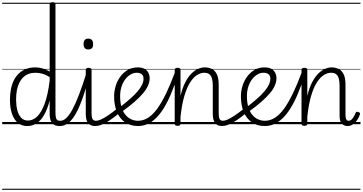

<svg xmlns="http://www.w3.org/2000/svg" viewBox="-20 -1135 3315 1755"><path d="M228 17Q179 17 144 -11.5Q109 -40 90 -93.5Q71 -147 71 -223Q71 -275 80 -320.5Q89 -366 107.5 -402.5Q126 -439 154 -465Q182 -491 219 -505Q256 -519 302 -519Q337 -519 369 -509.5Q401 -500 434 -481V-1096Q434 -1106 440.5 -1110.5Q447 -1115 461 -1115Q474 -1115 480.5 -1110.5Q487 -1106 487 -1096V-103Q487 -69 494.5 -50Q502 -31 530 -31Q538 -31 542 -23.5Q546 -16 545.5 -7Q545 2 539.5 9.5Q534 17 524 17Q504 17 487.5 11.5Q471 6 459 -6.5Q447 -19 440.5 -40.5Q434 -62 434 -94V-216Q412 -133 381.5 -81.5Q351 -30 313 -6.5Q275 17 228 17ZM236 -33Q280 -33 319 -69.5Q358 -106 388 -186.5Q418 -267 434 -399V-430Q396 -454 363.5 -462Q331 -470 304 -470Q271 -470 243 -460Q215 -450 193.5 -429.5Q172 -409 157 -379.5Q142 -350 134.5 -311Q127 -272 127 -224Q127 -174 137.5 -130.5Q148 -87 172 -60Q196 -33 236 -33ZM0 590H632V600H0ZM0 -20H632V0H0ZM0 -505H632V-500H0ZM0 -1110H632V-1100H0Z M526 17Q516 17 510.5 9.5Q505 2 505.5 -7Q506 -16 513 -23.5Q520 -31 533 -31Q559 -31 586 -56Q613 -81 642 -134.5Q671 -188 703.5 -273Q736 -358 773 -477Q776 -487 784.5 -488.5Q793 -490 800 -485Q807 -480 804 -469Q773 -349 742 -258Q711 -167 678.5 -106Q646 -45 608.5 -14Q571 17 526 17ZM632 590V600ZM632 -20V0ZM632 -505V-500ZM632 -1110V-1100Z M851 17Q831 17 815 11.5Q799 6 787.5 -6.5Q776 -19 770 -40.5Q764 -62 764 -94V-496Q764 -506 770.5 -510.5Q777 -515 790 -515Q803 -515 810 -510.5Q817 -506 817 -496V-99Q817 -65 825.5 -48Q834 -31 857 -31Q867 -31 871.5 -23.5Q876 -16 875.5 -7Q875 2 868.5 9.5Q862 17 851 17ZM788 -683Q765 -683 754.5 -695.5Q744 -708 744 -732Q744 -757 754.5 -769.5Q765 -782 787 -782Q809 -782 820 -769.5Q831 -757 831 -732Q832 -707 820.5 -695Q809 -683 788 -683ZM632 590H957V600H632ZM632 -20H957V0H632ZM632 -505H957V-500H632ZM632 -1110H957V-1100H632Z M851 17Q841 17 835.5 9.5Q830 2 830.5 -7Q831 -16 838 -23.5Q845 -31 858 -31Q875 -31 900 -41.5Q925 -52 963 -77Q1001 -102 1056 -146Q1064 -152 1071.5 -149.5Q1079 -147 1083.5 -139.5Q1088 -132 1087.5 -123.5Q1087 -115 1079 -108Q1019 -58 976.5 -31Q934 -4 904 6.5Q874 17 851 17ZM957 590V600ZM957 -20V0ZM957 -505V-500ZM957 -1110V-1100Z M1071 -151Q1126 -194 1168 -230.5Q1210 -267 1237.5 -299.5Q1265 -332 1278.5 -360.5Q1292 -389 1292 -415Q1292 -444 1275 -457Q1258 -470 1230 -470Q1200 -470 1172.5 -453.5Q1145 -437 1123.5 -408Q1102 -379 1090 -340.5Q1078 -302 1078 -257Q1078 -197 1091.5 -154Q1105 -111 1128 -84Q1151 -57 1180.5 -44Q1210 -31 1241 -31Q1251 -31 1256 -23.5Q1261 -16 1261 -7Q1261 2 1256 9.5Q1251 17 1241 17Q1172 17 1123.5 -16.5Q1075 -50 1049 -111Q1023 -172 1023 -254Q1023 -300 1037 -347.5Q1051 -395 1079 -433.5Q1107 -472 1147 -495.5Q1187 -519 1239 -519Q1278 -519 1301.5 -505.5Q1325 -492 1336.5 -469.5Q1348 -447 1348 -420Q1348 -387 1333 -352.5Q1318 -318 1287 -281.5Q1256 -245 1210 -204.5Q1164 -164 1101 -119ZM957 590H1445V600H957ZM957 -20H1445V0H957ZM957 -505H1445V-500H957ZM957 -1110H1445V-1100H957Z M1241 17Q1232 17 1227.5 9.5Q1223 2 1223 -7.5Q1223 -17 1227.5 -24Q1232 -31 1241 -31Q1291 -31 1334.5 -59Q1378 -87 1417.5 -141.5Q1457 -196 1497 -278.5Q1537 -361 1578 -471Q1582 -480 1590.5 -480Q1599 -480 1606.5 -474.5Q1614 -469 1610 -460Q1576 -353 1538 -265Q1500 -177 1455.5 -114Q1411 -51 1358 -17Q1305 17 1241 17ZM1445 590V600ZM1445 -20V0ZM1445 -505V-500ZM1445 -1110V-1100Z M2012 17Q1992 17 1976 11.5Q1960 6 1949 -6.5Q1938 -19 1931.5 -40.5Q1925 -62 1925 -94V-350Q1925 -391 1917.5 -417.5Q1910 -444 1893 -457Q1876 -470 1847 -470Q1814 -470 1780.5 -449Q1747 -428 1717 -380.5Q1687 -333 1664.5 -256Q1642 -179 1630 -66V-4Q1630 6 1623.5 10.5Q1617 15 1603 15Q1590 15 1583.5 10.5Q1577 6 1577 -4V-496Q1577 -506 1583.5 -510.5Q1590 -515 1603 -515Q1617 -515 1623.5 -510.5Q1630 -506 1630 -496V-258Q1648 -334 1674.5 -384.5Q1701 -435 1731.5 -464.5Q1762 -494 1793 -506.5Q1824 -519 1851 -519Q1887 -519 1916 -505Q1945 -491 1962 -456.5Q1979 -422 1979 -360V-99Q1979 -65 1987 -48Q1995 -31 2018 -31Q2028 -31 2032.5 -23.5Q2037 -16 2036.5 -7Q2036 2 2030 9.5Q2024 17 2012 17ZM1445 590H2116V600H1445ZM1445 -20H2116V0H1445ZM1445 -505H2116V-500H1445ZM1445 -1110H2116V-1100H1445Z M2010 17Q2000 17 1994.5 9.5Q1989 2 1989.5 -7Q1990 -16 1997 -23.5Q2004 -31 2017 -31Q2034 -31 2059 -41.5Q2084 -52 2122 -77Q2160 -102 2215 -146Q2223 -152 2230.5 -149.5Q2238 -147 2242.5 -139.5Q2247 -132 2246.5 -123.5Q2246 -115 2238 -108Q2178 -58 2135.5 -31Q2093 -4 2063 6.5Q2033 17 2010 17ZM2116 590V600ZM2116 -20V0ZM2116 -505V-500ZM2116 -1110V-1100Z M2230 -151Q2285 -194 2327 -230.5Q2369 -267 2396.5 -299.5Q2424 -332 2437.5 -360.5Q2451 -389 2451 -415Q2451 -444 2434 -457Q2417 -470 2389 -470Q2359 -470 2331.5 -453.5Q2304 -437 2282.5 -408Q2261 -379 2249 -340.5Q2237 -302 2237 -257Q2237 -197 2250.5 -154Q2264 -111 2287 -84Q2310 -57 2339.5 -44Q2369 -31 2400 -31Q2410 -31 2415 -23.5Q2420 -16 2420 -7Q2420 2 2415 9.5Q2410 17 2400 17Q2331 17 2282.5 -16.5Q2234 -50 2208 -111Q2182 -172 2182 -254Q2182 -300 2196 -347.5Q2210 -395 2238 -433.5Q2266 -472 2306 -495.5Q2346 -519 2398 -519Q2437 -519 2460.5 -505.5Q2484 -492 2495.5 -469.5Q2507 -447 2507 -420Q2507 -387 2492 -352.5Q2477 -318 2446 -281.5Q2415 -245 2369 -204.5Q2323 -164 2260 -119ZM2116 590H2604V600H2116ZM2116 -20H2604V0H2116ZM2116 -505H2604V-500H2116ZM2116 -1110H2604V-1100H2116Z M2400 17Q2391 17 2386.5 9.5Q2382 2 2382 -7.5Q2382 -17 2386.5 -24Q2391 -31 2400 -31Q2450 -31 2493.5 -59Q2537 -87 2576.5 -141.5Q2616 -196 2656 -278.5Q2696 -361 2737 -471Q2741 -480 2749.5 -480Q2758 -480 2765.5 -474.5Q2773 -469 2769 -460Q2735 -353 2697 -265Q2659 -177 2614.5 -114Q2570 -51 2517 -17Q2464 17 2400 17ZM2604 590V600ZM2604 -20V0ZM2604 -505V-500ZM2604 -1110V-1100Z M3159 17Q3140 17 3126.5 11Q3113 5 3103 -6.5Q3093 -18 3088.5 -35.5Q3084 -53 3084 -76V-350Q3084 -391 3076.5 -417.5Q3069 -444 3052 -457Q3035 -470 3006 -470Q2973 -470 2939.5 -449Q2906 -428 2876 -381Q2846 -334 2823.5 -257.5Q2801 -181 2789 -68V-4Q2789 6 2782.5 10.5Q2776 15 2762 15Q2749 15 2742.5 10.5Q2736 6 2736 -4V-496Q2736 -506 2742.5 -510.5Q2749 -515 2762 -515Q2776 -515 2782.5 -510.5Q2789 -506 2789 -496V-259Q2807 -334 2833.5 -384Q2860 -434 2890.5 -463.5Q2921 -493 2952 -506Q2983 -519 3010 -519Q3046 -519 3075 -505Q3104 -491 3121 -456.5Q3138 -422 3138 -360V-89Q3138 -72 3140.5 -59Q3143 -46 3149 -38.5Q3155 -31 3166 -31Q3179 -31 3189 -38.5Q3199 -46 3209.5 -62Q3220 -78 3231 -104Q3234 -112 3241 -113Q3248 -114 3256 -111Q3266 -108 3269.5 -101.5Q3273 -95 3270 -89Q3258 -55 3240.5 -31.5Q3223 -8 3202 4.5Q3181 17 3159 17ZM2604 590H3275V600H2604ZM2604 -20H3275V0H2604ZM2604 -505H3275V-500H2604ZM2604 -1110H3275V-1100H2604Z"/></svg>

Font: Playwrite FR Moderne Guides
Style: Regular
Weight: 400
Designer: Veronika Burian, José Scaglione
Foundry: TypeTogether
Version: Version 1.003